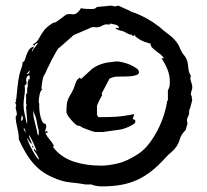

<svg xmlns="http://www.w3.org/2000/svg" viewBox="-20 -541 740 685"><path d="M47 -44V-50Q47 -64 41.5 -86Q36 -108 36 -124Q36 -126 38 -128Q40 -130 40 -132V-135Q40 -140 38 -146.5Q36 -153 36 -159Q36 -161 38 -163L36 -171L34 -175L38 -180L36 -185L38 -187Q40 -207 42.5 -231.5Q45 -256 50 -278Q53 -289 56.5 -298Q60 -307 61 -320Q66 -320 68.5 -327Q71 -334 74 -343.5Q77 -353 82.5 -362Q88 -371 100 -375V-373Q100 -368 97 -366Q94 -364 94 -359V-357Q99 -366 105 -373Q111 -380 116 -387Q110 -387 107 -384Q104 -381 104 -378Q102 -380 99 -380H96L100 -384Q110 -390 115 -397.5Q120 -405 125 -414Q130 -423 137.5 -433Q145 -443 161 -454Q168 -459 170.5 -460Q173 -461 174 -461L175 -460Q176 -460 177.5 -461Q179 -462 183.5 -465Q188 -468 195.5 -473.5Q203 -479 216 -489Q220 -490 222.5 -490.5Q225 -491 227 -491Q230 -491 232.5 -490.5Q235 -490 239 -490Q240 -490 242.5 -490Q245 -490 249 -491.5Q253 -493 258 -497.5Q263 -502 269 -512Q270 -511 279.5 -510Q289 -509 301 -509Q306 -509 310 -509Q314 -509 318 -510L326 -516Q327 -516 334.5 -517Q342 -518 351 -518.5Q360 -519 367 -520Q374 -521 375 -521Q377 -521 383 -519.5Q389 -518 391 -518L402 -521L444 -502Q447 -499 454.5 -497Q462 -495 474.5 -489.5Q487 -484 505.5 -474Q524 -464 549 -445Q562 -433 573 -425Q584 -417 593 -409Q602 -401 609.5 -391.5Q617 -382 623 -367Q628 -354 637 -343.5Q646 -333 649 -319Q651 -310 652 -298Q653 -286 657 -278L661 -270L659 -262Q659 -257 662.5 -247Q666 -237 666 -232V-229Q666 -224 663.5 -217.5Q661 -211 661 -204L664 -197Q664 -188 666 -187Q666 -185 664.5 -179Q663 -173 661.5 -166.5Q660 -160 658 -154.5Q656 -149 655 -148V-142Q655 -132 651 -125.5Q647 -119 647 -111L649 -99Q648 -97 647 -94Q646 -91 645 -87L643 -78Q626 -61 621.5 -44.5Q617 -28 608 -16Q600 -5 590 3Q580 11 572 20Q546 49 521.5 68.5Q497 88 470 100.5Q443 113 412 118.5Q381 124 342 124Q332 124 320.5 121.5Q309 119 311 119L306 117H285Q257 112 233 110Q209 108 183 98Q157 88 137.5 75.5Q118 63 102.5 46Q87 29 73.5 7Q60 -15 47 -44ZM172 -22Q170 -20 170 -18Q170 -15 172 -12.5Q174 -10 176 -8Q202 22 244.5 36Q287 50 342 50Q365 50 398.5 42.5Q432 35 472 9Q495 -6 513 -30Q531 -54 544 -80Q557 -106 565 -131.5Q573 -157 576 -177Q576 -180 577 -181L579 -184V-219Q584 -227 585 -234.5Q586 -242 586 -249Q586 -271 578 -292Q570 -313 556 -333H565Q560 -341 552.5 -347Q545 -353 537.5 -358.5Q530 -364 524 -370Q518 -376 517 -384V-386L509 -387Q507 -389 503.5 -389.5Q500 -390 495 -392Q490 -394 482 -398Q474 -402 463 -411L461 -419Q461 -414 459 -413.5Q457 -413 455 -413Q451 -413 451 -416L452 -418Q451 -417 449 -417Q446 -417 443 -418Q440 -419 436 -421L423 -428Q415 -431 407.5 -432.5Q400 -434 392 -440L394 -442Q396 -442 399 -441Q402 -440 404 -440V-442Q404 -450 392 -453Q380 -456 373 -457L371 -453Q366 -454 360 -454Q352 -454 342 -448Q331 -442 319.5 -444Q308 -446 297 -439L243 -416L192 -371H191Q189 -371 181 -357.5Q173 -344 164.5 -327.5Q156 -311 149 -296Q142 -281 141 -278L137 -272Q133 -265 130.5 -248.5Q128 -232 128 -223H132Q124 -218 121 -202Q118 -186 118 -177L120 -171Q120 -170 120 -159Q120 -148 122.5 -134.5Q125 -121 129.5 -110Q134 -99 143 -99L145 -90Q145 -85 143 -81Q141 -77 141 -72V-69L145 -74Q150 -71 150 -70Q150 -69 149.5 -68.5Q149 -68 149 -67H143V-64Q149 -52 156.5 -44Q164 -36 172 -22ZM217 -141Q217 -156 218.5 -171Q220 -186 236 -211Q244 -225 248.5 -241.5Q253 -258 265 -264L269 -259L307 -294Q321 -305 339 -311.5Q357 -318 373 -319L396 -322Q403 -322 416.5 -319Q430 -316 443 -310.5Q456 -305 466 -298Q476 -291 476 -283Q476 -277 467 -273.5Q458 -270 447 -269Q436 -268 427 -268Q418 -268 418 -268Q406 -268 395.5 -267.5Q385 -267 371 -261L342 -206L345 -203L335 -184Q331 -176 328.5 -170Q326 -164 326 -162V-131L331 -123H341Q366 -123 393 -124.5Q420 -126 459 -134L454 -118Q454 -116 457.5 -114.5Q461 -113 463 -113Q462 -111 462 -110Q462 -109 461 -109H462Q463 -109 463 -108Q463 -102 455 -97Q447 -92 436.5 -87.5Q426 -83 416.5 -80.5Q407 -78 404 -78L347 -70H340H322Q317 -70 308.5 -73Q300 -76 291.5 -79Q283 -82 277.5 -84.5Q272 -87 272 -87Q267 -92 260 -92.5Q253 -93 248 -99Q245 -101 240 -106.5Q235 -112 229.5 -118.5Q224 -125 220.5 -131.5Q217 -138 217 -141ZM68 -236Q68 -233 68.5 -230Q69 -227 69 -224Q69 -210 66.5 -195.5Q64 -181 64 -167Q64 -152 67 -138.5Q70 -125 73 -111L75 -101H77Q77 -115 75.5 -128.5Q74 -142 73 -158L75 -167L73 -170V-206L77 -208V-228L79 -230V-250L82 -252L79 -258Q80 -257 83 -257Q86 -257 86 -261Q86 -265 86 -267Q86 -272 84 -272Q79 -272 76 -266Q73 -260 73 -256Q73 -253 74 -251Q75 -249 75 -245Q75 -240 68 -236ZM77 -47Q77 -44 82.5 -31.5Q88 -19 95 -6Q102 7 109 17.5Q116 28 119 28Q119 24 114.5 15.5Q110 7 106 2L101 -5V-11Q102 -9 105 -7Q108 -5 108 -3L110 -1V-3Q110 -5 106.5 -13.5Q103 -22 98.5 -32Q94 -42 89.5 -50Q85 -58 84 -60V-54Q84 -52 88.5 -42Q93 -32 93 -30V-27Q88 -31 84.5 -36.5Q81 -42 79 -47ZM103 -134Q103 -135 101.5 -139Q100 -143 99 -147V-145V-132Q99 -128 101 -118Q103 -108 106 -97.5Q109 -87 111 -77.5Q113 -68 113 -64L118 -57V-77Q114 -88 112 -102.5Q110 -117 106 -127ZM57 -128Q57 -123 56 -119Q55 -115 55 -110Q58 -110 60 -113L62 -119Q62 -120 61 -122.5Q60 -125 60 -128ZM86 -290 75 -277H77Q86 -277 86 -290ZM71 -68V-70Q71 -76 66 -84L64 -81ZM95 -19 97 -21Q99 -21 99 -16V-14L95 -16ZM95 -25Q97 -24 97 -24Q97 -23 95 -23Q93 -23 93 -24Q94 -25 95 -25Z"/></svg>

Font: East Sea Dokdo
Style: Regular
Weight: 400
Designer: YoonDesign Inc.
Foundry: YoonDesign Inc.
Version: Version 1.00